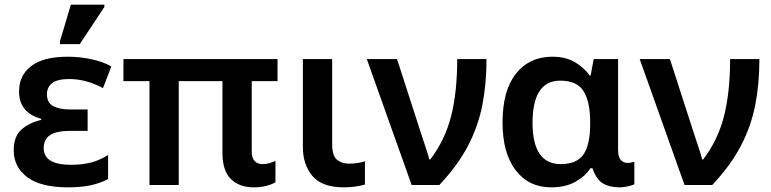

<svg xmlns="http://www.w3.org/2000/svg" viewBox="-20 -796 3317 826"><path d="M274 10Q155 10 97 -34Q39 -78 39 -149Q39 -209 72 -238.5Q105 -268 157 -280V-285Q62 -311 62 -403Q62 -472 114.5 -512Q167 -552 271 -552Q324 -552 374.5 -541Q425 -530 459 -510L423 -417Q351 -456 278 -456Q227 -456 204.5 -438.5Q182 -421 182 -390Q182 -354 209 -339.5Q236 -325 281 -325H357V-233H282Q222 -233 195 -214.5Q168 -196 168 -159Q168 -122 198 -104.5Q228 -87 285 -87Q333 -87 370.5 -96.5Q408 -106 445 -129V-26Q381 10 274 10ZM238 -606V-619L285 -776H429V-766L323 -606Z M1073 10Q1009 10 973 -26Q937 -62 937 -138V-447H749V0H623V-447H511V-542H1174V-447H1063V-144Q1063 -115 1076 -102.5Q1089 -90 1109 -90Q1125 -90 1139 -94Q1153 -98 1165 -104V-12Q1151 -3 1126 3.5Q1101 10 1073 10Z M1460 10Q1365 10 1324 -39Q1283 -88 1283 -163V-542H1409V-176Q1409 -126 1429.5 -109Q1450 -92 1481 -92Q1501 -92 1517 -94.5Q1533 -97 1550 -102V-2Q1533 3 1509 6.5Q1485 10 1460 10Z M1751 0 1558 -542H1688L1784 -245Q1790 -226 1798.5 -200.5Q1807 -175 1815 -150.5Q1823 -126 1827 -110H1831Q1894 -192 1920.5 -295.5Q1947 -399 1947 -542H2073Q2073 -435 2055 -343.5Q2037 -252 1993 -168Q1949 -84 1870 0Z M2351 10Q2255 10 2198.5 -63.5Q2142 -137 2142 -269Q2142 -407 2200 -479.5Q2258 -552 2356 -552Q2413 -552 2452.5 -529Q2492 -506 2517 -471H2521L2534 -542H2639V-152Q2639 -120 2651 -107.5Q2663 -95 2680 -95Q2687 -95 2696 -97Q2705 -99 2709 -100V-3Q2701 1 2682 5.5Q2663 10 2646 10Q2601 10 2572.5 -8Q2544 -26 2529 -72H2520Q2497 -37 2454.5 -13.5Q2412 10 2351 10ZM2392 -90Q2462 -90 2490.5 -132Q2519 -174 2519 -264V-270Q2519 -357 2491 -403Q2463 -449 2390 -449Q2330 -449 2300.5 -403Q2271 -357 2271 -268Q2271 -90 2392 -90Z M2925 0 2732 -542H2862L2958 -245Q2964 -226 2972.5 -200.5Q2981 -175 2989 -150.5Q2997 -126 3001 -110H3005Q3068 -192 3094.5 -295.5Q3121 -399 3121 -542H3247Q3247 -435 3229 -343.5Q3211 -252 3167 -168Q3123 -84 3044 0Z"/></svg>

Font: Noto Sans SemiBold
Style: Regular
Weight: 600
Designer: Monotype Design Team
Foundry: Monotype Imaging Inc.
Version: Version 2.007